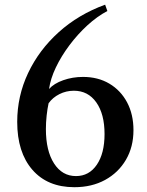

<svg xmlns="http://www.w3.org/2000/svg" viewBox="-20 -789 626 820"><path d="M297.5 10.5Q183 10.5 118.2 -64Q53.5 -138.5 53.5 -268.5Q53.5 -378.5 100 -477Q146.5 -575.5 230.8 -651.5Q315 -727.5 429 -769L438.5 -742Q395 -719 353.2 -680.8Q311.5 -642.5 276.5 -595.8Q241.5 -549 218.5 -500.8Q195.5 -452.5 189.5 -409Q210.5 -432.5 250.2 -446.5Q290 -460.5 334.5 -460.5Q398.5 -460.5 447 -431.8Q495.5 -403 522.8 -351.8Q550 -300.5 550 -233Q550 -161.5 517.8 -106.5Q485.5 -51.5 428.8 -20.5Q372 10.5 297.5 10.5ZM304.5 -37Q360.5 -37 393.5 -85.5Q426.5 -134 426.5 -216.5Q426.5 -302 391.2 -351.8Q356 -401.5 295.5 -401.5Q262.5 -401.5 233.8 -387Q205 -372.5 187.5 -348Q182.5 -325.5 179.2 -295.5Q176 -265.5 176 -238Q176 -145 210.8 -91Q245.5 -37 304.5 -37Z"/></svg>

Font: Libre Caslon Text
Style: Regular
Weight: 400
Designer: Pablo Impallari, Rodrigo Fuenzalida, Katja Schimmel
Foundry: Pablo Impallari, Rodrigo Fuenzalida
Version: Version 2.000